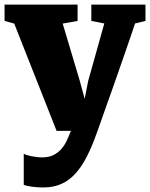

<svg xmlns="http://www.w3.org/2000/svg" viewBox="-44 -576 660 845"><path d="M60.5 100.1Q64.5 103.5 74 106.4Q83.5 109.4 95 111.6Q106.4 113.8 118.7 115.2Q130.9 116.7 140.6 116.7Q169.9 116.7 190.2 106.9Q210.4 97.2 224.9 81.1Q239.3 64.9 249.3 43.9Q259.3 22.9 268.1 0H205.1L18.6 -472.2L-23.9 -483.9V-555.7H297.4V-483.9L231.9 -472.2L307.1 -220.2L328.6 -141.1L344.2 -220.2L415 -472.7L357.9 -483.9V-555.7H596.2V-483.9L550.3 -472.7Q542.5 -448.7 531.2 -415.8Q520 -382.8 506.8 -345Q493.7 -307.1 479.5 -266.6Q465.3 -226.1 451.7 -187.3Q438 -148.4 425.5 -113.5Q413.1 -78.6 403.6 -51.5Q394 -24.4 388.2 -7.8Q382.3 8.8 381.3 10.7Q360.8 68.8 338.1 113.3Q315.4 157.7 287.8 188Q260.3 218.3 225.8 233.6Q191.4 249 147 249Q136.2 249 123.8 248.3Q111.3 247.6 99.4 246.1Q87.4 244.6 77.1 242.4Q66.9 240.2 60.5 237.3V100.1Z"/></svg>

Font: Merriweather UltraBold
Style: Regular
Weight: 900
Designer: Eben Sorkin ( sorkintype@gmail.com )
Foundry: Eben Sorkin
Version: Version 1.570; ttfautohint (v1.3) -l 8 -r 32 -G 0 -x 0 -H 60